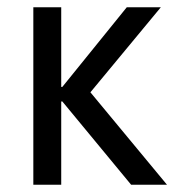

<svg xmlns="http://www.w3.org/2000/svg" viewBox="-20 -510 481 530"><path d="M72 0V-490H149V-270H152L330 -490H424L212 -234L214 -274L441 0H342L152 -230H149V0Z"/></svg>

Font: Nunito Sans 10pt Condensed
Style: Regular
Weight: 400
Width: 3
Designer: Vernon Adams
Foundry: Vernon Adams
Version: Version 3.101;gftools[0.9.27]